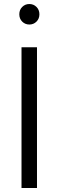

<svg xmlns="http://www.w3.org/2000/svg" viewBox="-20 -935 292 955"><path d="M76 0ZM87 0V-700H164V0ZM126 -813Q105 -813 90.5 -827.5Q76 -842 76 -864Q76 -886 90.5 -900.5Q105 -915 126 -915Q147 -915 161.5 -900.5Q176 -886 176 -864Q176 -842 161.5 -827.5Q147 -813 126 -813Z"/></svg>

Font: Red Hat Text
Style: Regular
Weight: 400
Designer: Pentagram / MCKL
Foundry: Pentagram / MCKL
Version: Version 1.005; Red Hat Text